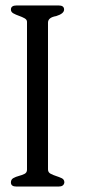

<svg xmlns="http://www.w3.org/2000/svg" viewBox="-20 -684 311 704"><path d="M216 -15Q214 0 195 0H40Q20 0 20 -15Q20 -26 29 -31Q38 -36 49.5 -39Q61 -42 70 -46.5Q79 -51 79 -62V-604Q79 -612 70 -617Q61 -622 49.5 -626Q38 -630 29 -635Q20 -640 20 -649Q20 -664 41 -664H195Q215 -664 215 -649Q215 -634 186 -625Q156 -620 156 -601V-63Q156 -52 165.5 -47Q175 -42 186 -38.5Q197 -35 206.5 -30.5Q216 -26 216 -15Z"/></svg>

Font: Jura
Style: Regular
Weight: 400
Designer: Ed Merritt
Foundry: Ten by Twenty
Version: Version 1.007